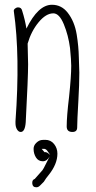

<svg xmlns="http://www.w3.org/2000/svg" viewBox="-20 -551 404 806"><path d="M160 126Q141 126 131 110Q121 94 121 74Q121 60 131.5 49.5Q142 39 153 37Q159 36 170 36Q193 36 207 53.5Q221 71 221 94Q221 138 184 184Q173 197 164 212L159 217L148 228Q141 235 134 235H131Q117 235 115.5 219.5Q114 204 126 200Q140 184 149 174Q160 163 164 154L189 105Q177 126 160 126ZM302 -406Q293 -461 264 -498Q238 -531 198 -531Q140 -531 91 -431Q85 -468 73 -506Q70 -520 56 -520Q49 -520 43 -515Q37 -510 38 -504Q65 -317 45 -42V-34Q45 -18 51.5 -7.5Q58 3 67 3Q85 3 88 -38Q98 -227 98 -281Q98 -299 97 -324Q96 -349 96 -368Q111 -420 142 -457.5Q173 -495 204 -495Q229 -495 248 -449Q267 -403 274 -349Q279 -297 279 -275Q279 -230 270 -145Q260 -62 260 -20Q260 3 284 3Q304 3 304 -16Q304 -43 309 -128Q313 -196 313 -246Q313 -253 311 -309Q310 -357 302 -406ZM191 100 185 91Q183 88 177 80Q173 76 170 75Q169 74 166 74H155L167 88Q176 85 191 100Z"/></svg>

Font: Neythal
Style: Regular
Weight: 400
Designer: Tharique Azeez
Foundry: Tharique Azeez
Version: Version 0.44